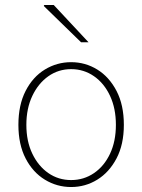

<svg xmlns="http://www.w3.org/2000/svg" viewBox="-20 -740 572 772"><path d="M266 12Q209 12 160.5 -17.5Q112 -47 83 -103Q54 -159 54 -238Q54 -318 83 -374.5Q112 -431 160.5 -460.5Q209 -490 266 -490Q323 -490 371 -460.5Q419 -431 448.5 -374.5Q478 -318 478 -238Q478 -159 448.5 -103Q419 -47 371 -17.5Q323 12 266 12ZM266 -16Q317 -16 358 -44Q399 -72 422.5 -122Q446 -172 446 -238Q446 -304 422.5 -354.5Q399 -405 358 -433.5Q317 -462 266 -462Q215 -462 174.5 -433.5Q134 -405 110 -354.5Q86 -304 86 -238Q86 -172 110 -122Q134 -72 174.5 -44Q215 -16 266 -16ZM306 -570 156 -716 158 -720H196L336 -570Z"/></svg>

Font: Source Sans 3 VF
Style: Regular
Weight: 200
Designer: Paul D. Hunt
Foundry: Adobe
Version: Version 3.046;hotconv 1.0.118;makeotfexe 2.5.65603